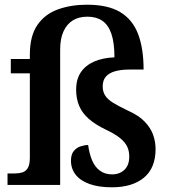

<svg xmlns="http://www.w3.org/2000/svg" viewBox="-20 -787 724 817"><path d="M456 10Q400 10 361 -4Q322 -18 302 -43.5Q282 -69 282 -103Q282 -130 294 -144.5Q306 -159 323.5 -164.5Q341 -170 355 -170Q360 -133 372 -104.5Q384 -76 405.5 -60.5Q427 -45 457 -45Q489 -45 509.5 -64.5Q530 -84 530 -121Q530 -144 521.5 -162.5Q513 -181 492 -198.5Q471 -216 431 -235Q385 -257 357 -282Q329 -307 316.5 -337.5Q304 -368 304 -405Q304 -450 324 -479.5Q344 -509 380.5 -525Q417 -541 467 -543Q467 -605 454 -643Q441 -681 415.5 -698.5Q390 -716 352 -716Q315 -716 289.5 -700Q264 -684 250 -653Q236 -622 236 -576V0H12V-49H44Q61 -49 75.5 -53.5Q90 -58 98.5 -72.5Q107 -87 107 -116V-475H26V-536H107V-554Q107 -634 139 -680.5Q171 -727 226.5 -747Q282 -767 350 -767Q439 -767 491.5 -735.5Q544 -704 567.5 -642.5Q591 -581 591 -491H529Q496 -491 470.5 -484Q445 -477 431 -461.5Q417 -446 417 -419Q417 -397 427.5 -380.5Q438 -364 461.5 -349.5Q485 -335 525 -316Q570 -296 595.5 -269.5Q621 -243 631.5 -213.5Q642 -184 642 -153Q642 -72 592.5 -31Q543 10 456 10Z"/></svg>

Font: Noto Serif Armenian SemiBold
Style: Regular
Weight: 600
Version: Version 2.007